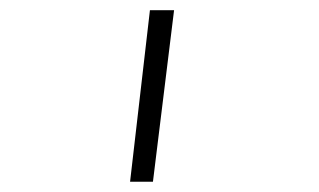

<svg xmlns="http://www.w3.org/2000/svg" viewBox="-20 -144 626 377"><path d="M235.4 212.9 274.4 -124H321.8L280.3 212.9Z"/></svg>

Font: Cascadia Mono NF ExtraLight
Style: Regular
Weight: 200
Monospace: yes
Designer: Aaron Bell
Foundry: Saja Typeworks
Version: Version 2404.023; ttfautohint (v1.8.4)